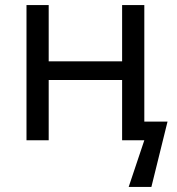

<svg xmlns="http://www.w3.org/2000/svg" viewBox="-20 -556 702 761"><path d="M85 0V-536H173V-313H464V-536H552V-74H644L580 185H490L552 0H464V-239H173V0Z"/></svg>

Font: TSCustom
Style: Regular
Weight: 400
Designer: Monotype Design Team
Foundry: Monotype Imaging Inc.
Version: Version 2.004; ttfautohint (v1.8.3) -l 8 -r 50 -G 200 -x 14 